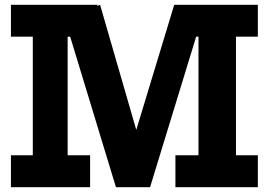

<svg xmlns="http://www.w3.org/2000/svg" viewBox="-20 -779 1118 799"><path d="M462.5 0 249 -702 396.5 -759 567.5 -168 526.5 -170.5 705 -759 819.5 -702 604.5 0ZM25.5 0V-133H116.5V-626.5H25.5V-759H386.5L313.5 -626.5H261.5V-133H355V0ZM710 0V-133H806V-626.5H748.5L705 -759H1053V-626.5H962V-133H1053V0Z"/></svg>

Font: Hepta Slab
Style: Bold
Weight: 700
Designer: Michael LaGattuta
Foundry: Michael LaGattuta
Version: Version 1.100